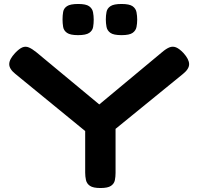

<svg xmlns="http://www.w3.org/2000/svg" viewBox="-20 -936 999 967"><path d="M904 -669Q932 -638 932.5 -613.5Q933 -589 902 -564L562 -287V-65Q562 -46 558.5 -28.5Q555 -11 539 0Q523 11 486 11Q449 11 433 0Q417 -11 413 -29Q409 -47 409 -67V-276L57 -564Q26 -589 26.5 -613.5Q27 -638 56 -669Q77 -691 93 -697.5Q109 -704 125.5 -697Q142 -690 163 -673L480 -410L796 -673Q817 -691 833.5 -697.5Q850 -704 866.5 -697.5Q883 -691 904 -669ZM592 -759Q552 -759 536 -770.5Q520 -782 516.5 -800.5Q513 -819 513 -838Q513 -858 516.5 -876Q520 -894 536.5 -905Q553 -916 592 -916Q632 -916 648 -904.5Q664 -893 667.5 -874.5Q671 -856 671 -837Q671 -818 667.5 -800Q664 -782 648 -770.5Q632 -759 592 -759ZM373 -759Q334 -759 317.5 -770.5Q301 -782 298 -800.5Q295 -819 295 -838Q295 -858 298 -876Q301 -894 317.5 -905Q334 -916 374 -916Q413 -916 429 -904.5Q445 -893 448.5 -874.5Q452 -856 452 -837Q452 -818 449 -800Q446 -782 429.5 -770.5Q413 -759 373 -759Z"/></svg>

Font: Fredoka Expanded SemiBold
Style: Regular
Weight: 600
Width: 7
Designer: Ben Nathan
Foundry: Milena B. Brandão, Ben Nathan
Version: Version 2.001